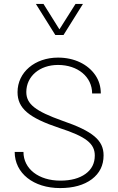

<svg xmlns="http://www.w3.org/2000/svg" viewBox="-20 -958 604 983"><path d="M55.2 -180.2C55.2 -70.8 151.9 4.9 287.6 4.9C355.5 4.9 409.7 -10.3 450.2 -40.5C490.2 -70.8 510.3 -111.3 510.3 -162.6C510.3 -239.7 455.6 -286.1 299.3 -339.8C162.1 -388.7 114.7 -424.8 114.7 -486.8C114.7 -567.4 183.1 -625.5 276.9 -625.5C378.4 -625.5 451.7 -564.5 451.7 -479.5H496.1C496.1 -514.6 486.8 -545.9 467.8 -573.7C429.7 -628.9 360.8 -663.1 277.3 -663.1C158.2 -663.1 69.8 -587.9 69.8 -486.3C69.8 -403.3 127 -355 285.6 -302.2C420.9 -258.3 465.3 -222.7 465.3 -161.6C465.3 -122.1 449.7 -90.8 418 -67.9C386.2 -44.9 343.3 -33.2 289.1 -33.2C178.2 -33.2 100.1 -93.3 100.1 -180.2ZM263.2 -778.8H305.2L404.8 -938H366.7L284.2 -807.6L202.6 -938H163.6Z"/></svg>

Font: Estedad ExtraLight
Style: Regular
Weight: 200
Designer: Amin Abedi
Version: Version 7.3